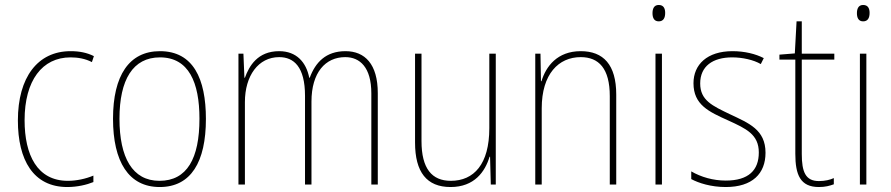

<svg xmlns="http://www.w3.org/2000/svg" viewBox="-20 -743 3589 773"><path d="M251 10C291 10 329 1 356 -10V-36C325 -23 288 -15 253 -15C130 -15 79 -119 79 -259C79 -419 150 -512 264 -512C293 -512 323 -507 350 -493L358 -517C330 -531 300 -537 264 -537C132 -537 52 -432 52 -258C52 -99 114 10 251 10Z M809 -264C809 -426 758 -537 624 -537C500 -537 435 -439 435 -265C435 -92 498 10 623 10C749 10 809 -91 809 -264ZM461 -265C461 -422 515 -512 624 -512C740 -512 783 -411 783 -265C783 -105 733 -15 622 -15C513 -15 461 -109 461 -265Z M1371 -537C1292 -537 1250 -492 1227 -430H1225C1213 -492 1174 -537 1104 -537C1017 -537 983 -477 966 -430H964L960 -527H940V0H966V-332C966 -438 1020 -513 1104 -513C1163 -513 1208 -474 1208 -357V0H1234V-334C1234 -451 1290 -513 1370 -513C1429 -513 1475 -472 1475 -367V0H1501V-368C1501 -485 1449 -537 1371 -537Z M1976 -527H1950V-227C1950 -82 1888 -15 1795 -15C1719 -15 1677 -64 1677 -175V-527H1651V-169C1651 -50 1698 10 1794 10C1890 10 1933 -52 1951 -112H1953L1956 0H1976Z M2318 -537C2224 -537 2178 -476 2160 -416H2158L2156 -527H2135V0H2161V-307C2161 -445 2229 -513 2318 -513C2391 -513 2435 -467 2435 -356V0H2461V-362C2461 -483 2409 -537 2318 -537Z M2632 -723C2612 -723 2607 -706 2607 -690C2607 -672 2613 -657 2632 -657C2651 -657 2658 -671 2658 -691C2658 -707 2653 -723 2632 -723ZM2645 -527H2619V0H2645Z M3062 -128C3062 -221 2995 -247 2919 -283C2848 -317 2799 -339 2799 -407C2799 -476 2849 -512 2928 -512C2969 -512 3014 -502 3043 -485L3055 -509C3022 -526 2978 -537 2929 -537C2827 -537 2772 -483 2772 -408C2772 -321 2834 -293 2912 -258C2984 -225 3035 -202 3035 -129C3035 -58 2994 -16 2902 -16C2851 -16 2803 -30 2763 -53V-22C2793 -6 2842 10 2902 10C3009 10 3062 -44 3062 -128Z M3277 -14C3223 -14 3208 -51 3208 -123V-503H3339V-527H3208V-657H3187L3180 -528L3118 -523V-503H3182V-124C3182 -39 3202 10 3277 10C3303 10 3320 5 3337 -1V-26C3322 -19 3301 -14 3277 -14Z M3455 -723C3435 -723 3430 -706 3430 -690C3430 -672 3436 -657 3455 -657C3474 -657 3481 -671 3481 -691C3481 -707 3476 -723 3455 -723ZM3468 -527H3442V0H3468Z"/></svg>

Font: Noto Sans Oriya Cond Thin
Style: Regular
Weight: 100
Width: 3
Designer: Amélie Bonet and Sol Matas
Foundry: Google LLC
Version: Version 2.006